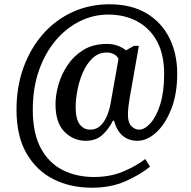

<svg xmlns="http://www.w3.org/2000/svg" viewBox="-20 -734 892 896"><path d="M409 142Q308 142 229 102Q150 62 103.5 -18.5Q57 -99 57 -222Q57 -330 90 -420Q123 -510 181.5 -576Q240 -642 319 -678Q398 -714 491 -714Q593 -714 663.5 -672Q734 -630 770.5 -556.5Q807 -483 807 -391Q807 -295 779 -224.5Q751 -154 708.5 -115.5Q666 -77 622 -77Q538 -77 512 -171H507Q488 -132 458 -104.5Q428 -77 380 -77Q323 -77 281 -119Q239 -161 239 -248Q239 -291 253 -339.5Q267 -388 296 -431Q325 -474 370 -501.5Q415 -529 479 -529Q508 -529 531 -520Q554 -511 568 -499L605 -520H628L584 -270Q582 -259 579.5 -237Q577 -215 577 -199Q577 -161 593.5 -145Q610 -129 629 -129Q655 -129 682.5 -159.5Q710 -190 728 -248Q746 -306 746 -390Q746 -480 712.5 -541.5Q679 -603 620 -634.5Q561 -666 485 -666Q416 -666 353 -635Q290 -604 240.5 -546Q191 -488 162 -406Q133 -324 133 -222Q133 -111 171 -41.5Q209 28 273.5 60Q338 92 418 92Q495 92 556 66Q617 40 658 8L680 44Q633 82 565 112Q497 142 409 142ZM401 -129Q430 -129 449 -147.5Q468 -166 479.5 -194Q491 -222 496 -251L533 -459Q527 -473 512 -481Q497 -489 479 -489Q440 -489 412 -462.5Q384 -436 366.5 -395.5Q349 -355 341 -311.5Q333 -268 333 -234Q333 -180 351.5 -154.5Q370 -129 401 -129Z"/></svg>

Font: Noto Serif Tamil SemiCondensed Medium
Style: Italic
Weight: 500
Width: 4
Italic angle: -12°
Designer: Indian Type Foundry, Tom Grace, and the Monotype Design Team
Foundry: Monotype Imaging Inc.
Version: Version 2.003; ttfautohint (v1.8.4.7-5d5b)